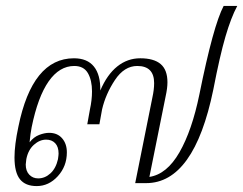

<svg xmlns="http://www.w3.org/2000/svg" viewBox="-20 -619 822 649"><path d="M29 -87Q29 -129 42 -190Q89 -422 230 -422Q275 -422 297.5 -394Q320 -366 319 -313Q342 -367 376.5 -394.5Q411 -422 454 -422Q500 -422 523 -402.5Q546 -383 546 -341Q546 -321 540 -294L485 -21Q544 -30 586.5 -104Q629 -178 654 -300Q701 -533 736 -599H782Q761 -560 742 -495Q723 -430 701 -316Q636 0 474 0H437L495 -289Q501 -316 501 -338Q501 -396 444 -396Q400 -396 368.5 -348.5Q337 -301 325 -249L316 -199H275L284 -249Q291 -281 291 -310Q291 -348 277 -372Q263 -396 231 -396Q181 -396 144.5 -344Q108 -292 87 -189Q83 -169 80 -138Q94 -156 112.5 -163Q131 -170 146 -170Q174 -170 190 -151.5Q206 -133 206 -104Q206 -57 175.5 -23.5Q145 10 104 10Q66 10 47.5 -13Q29 -36 29 -87ZM176 -81Q178 -95 178 -100Q178 -123 166.5 -135Q155 -147 136 -147Q114 -147 94.5 -129.5Q75 -112 69 -81Q67 -67 67 -63Q67 -41 79 -28.5Q91 -16 109 -16Q132 -16 150.5 -33Q169 -50 176 -81Z"/></svg>

Font: Trirong ExtraLight
Style: Italic
Weight: 275
Italic angle: -12°
Designer: Katatrad Team
Foundry: CadsonDemak
Version: Version 1.003